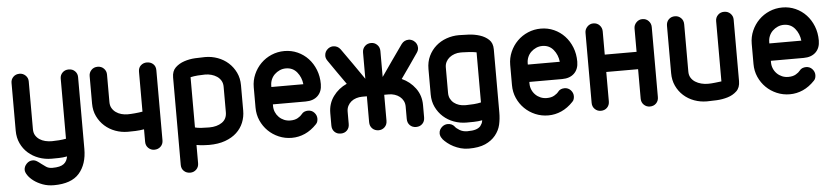

<svg xmlns="http://www.w3.org/2000/svg" viewBox="-44 -820 5441 1256"><g transform="rotate(-5 2676.5 -191.5)"><path d="M486 -36Q486 64 434 123.5Q382 183 267 183Q227 183 193.5 170.5Q160 158 136 140Q112 122 98.5 102Q85 82 85 67Q85 45 102 27Q119 9 142 9Q157 9 170.5 17.5Q184 26 196 36Q210 47 226.5 58Q243 69 267 69Q294 69 312.5 64.5Q331 60 342.5 51Q354 42 360 30Q366 18 369 3Q341 8 315 8.5Q289 9 267 9Q223 9 183.5 -5.5Q144 -20 114 -46.5Q84 -73 66.5 -110.5Q49 -148 49 -194V-508Q49 -531 65 -547Q81 -563 106 -563Q129 -563 145.5 -547Q162 -531 162 -508V-194Q162 -170 172 -153.5Q182 -137 198.5 -126Q215 -115 236 -110Q257 -105 279 -105Q300 -105 325.5 -107Q351 -109 372 -113V-508Q372 -531 388 -547Q404 -563 429 -563Q454 -563 470 -547Q486 -531 486 -508Z M1000 -48Q1000 -23 983.5 -7Q967 9 942 9Q919 9 902.5 -7Q886 -23 886 -48V-130Q857 -125 829.5 -124Q802 -123 780 -123Q737 -123 697.5 -137.5Q658 -152 628 -179Q598 -206 580 -243.5Q562 -281 562 -327V-508Q562 -531 578 -547.5Q594 -564 619 -564Q644 -564 660 -547.5Q676 -531 676 -508V-327Q676 -304 685.5 -287.5Q695 -271 711 -259.5Q727 -248 747 -242.5Q767 -237 788 -237Q808 -237 835.5 -239.5Q863 -242 886 -246V-508Q886 -534 902.5 -549Q919 -564 942 -564Q967 -564 983.5 -549Q1000 -534 1000 -508Z M1429 -362Q1429 -385 1419 -402Q1409 -419 1392.5 -430Q1376 -441 1356 -446.5Q1336 -452 1315 -452Q1293 -452 1267 -450Q1241 -448 1219 -443V-113Q1235 -108 1263 -106.5Q1291 -105 1312 -105Q1363 -105 1396 -127.5Q1429 -150 1429 -195ZM1543 -195Q1543 -154 1528 -117Q1513 -80 1483 -52Q1453 -24 1407.5 -7.5Q1362 9 1301 9Q1283 9 1262.5 7.5Q1242 6 1219 2V122Q1219 147 1202.5 163Q1186 179 1163 179Q1138 179 1121.5 163.5Q1105 148 1105 123V-451Q1105 -493 1129 -516Q1153 -539 1187.5 -550.5Q1222 -562 1259.5 -564Q1297 -566 1325 -566Q1368 -566 1407.5 -551.5Q1447 -537 1477 -510Q1507 -483 1525 -445.5Q1543 -408 1543 -362Z M1740 -333H1950Q1945 -379 1917.5 -412.5Q1890 -446 1845 -446Q1823 -446 1804 -437.5Q1785 -429 1770.5 -415Q1756 -401 1748 -382Q1740 -363 1740 -341ZM1965 -158Q1990 -158 2006 -140.5Q2022 -123 2022 -101Q2022 -93 2019.5 -83Q2017 -73 2009 -65Q1973 -27 1931.5 -8.5Q1890 10 1845 10Q1800 10 1760 -7Q1720 -24 1690 -53.5Q1660 -83 1642.5 -122.5Q1625 -162 1625 -208V-341Q1625 -386 1642.5 -426Q1660 -466 1690 -496Q1720 -526 1760 -543Q1800 -560 1845 -560Q1891 -560 1931 -542Q1971 -524 2000.5 -492.5Q2030 -461 2047 -418Q2064 -375 2064 -324Q2064 -275 2035 -247Q2006 -219 1955 -219H1740V-208Q1740 -187 1748 -168Q1756 -149 1770.5 -134.5Q1785 -120 1804 -112Q1823 -104 1845 -104Q1875 -104 1894.5 -115.5Q1914 -127 1922 -138Q1930 -149 1941.5 -153.5Q1953 -158 1965 -158Z M2471 -48Q2471 -22 2454.5 -6Q2438 10 2415 10Q2390 10 2373.5 -6Q2357 -22 2357 -48V-218H2326Q2306 -218 2287 -212Q2268 -206 2254 -194.5Q2240 -183 2231.5 -166.5Q2223 -150 2223 -129V-48Q2223 -22 2207 -6Q2191 10 2166 10Q2141 10 2125 -6Q2109 -22 2109 -48V-129Q2109 -192 2144 -239.5Q2179 -287 2233 -311L2176 -392L2120 -473Q2109 -489 2109 -505Q2109 -534 2133 -552Q2140 -557 2148.5 -560Q2157 -563 2165 -563Q2195 -563 2213 -539L2285 -437L2357 -333V-505Q2357 -530 2373.5 -546.5Q2390 -563 2415 -563Q2438 -563 2454.5 -546.5Q2471 -530 2471 -505V-335L2542 -437L2614 -539Q2632 -563 2662 -563Q2670 -563 2678.5 -560Q2687 -557 2694 -552Q2718 -534 2718 -505Q2718 -489 2707 -473L2651 -392L2594 -311Q2648 -287 2683 -239.5Q2718 -192 2718 -129V-48Q2718 -22 2702 -6Q2686 10 2661 10Q2636 10 2620 -6Q2604 -22 2604 -48V-129Q2604 -150 2595.5 -166.5Q2587 -183 2572.5 -194.5Q2558 -206 2539.5 -212Q2521 -218 2501 -218H2471Z M3097 -442Q3076 -446 3050.5 -448Q3025 -450 3004 -450H2992Q2972 -450 2953 -443.5Q2934 -437 2919.5 -425.5Q2905 -414 2896.5 -397.5Q2888 -381 2888 -361V-194Q2888 -172 2896.5 -155.5Q2905 -139 2919.5 -127.5Q2934 -116 2953 -110Q2972 -104 2992 -104H3002Q3024 -104 3049.5 -106Q3075 -108 3097 -113ZM3211 -37Q3211 5 3202.5 42.5Q3194 80 3168 112Q3142 144 3100 162.5Q3058 181 2992 181Q2964 181 2939 174Q2914 167 2892.5 156Q2871 145 2853.5 131Q2836 117 2824 103H2825Q2810 85 2810 66Q2810 52 2816 41Q2822 30 2832 22Q2848 9 2868 9Q2896 9 2912 29Q2919 40 2941 53.5Q2963 67 2992 67Q3027 67 3047.5 60.5Q3068 54 3079 41Q3085 33 3089 25Q3093 17 3095 4Q3068 9 3040.5 9.5Q3013 10 2992 10Q2949 10 2909.5 -4.5Q2870 -19 2840 -46Q2810 -73 2792 -110.5Q2774 -148 2774 -194V-361Q2774 -408 2792 -445.5Q2810 -483 2840 -509.5Q2870 -536 2909.5 -550Q2949 -564 2992 -564Q3019 -564 3056.5 -562Q3094 -560 3128.5 -549Q3163 -538 3187 -515.5Q3211 -493 3211 -452Z M3424 -333H3634Q3629 -379 3601.5 -412.5Q3574 -446 3529 -446Q3507 -446 3488 -437.5Q3469 -429 3454.5 -415Q3440 -401 3432 -382Q3424 -363 3424 -341ZM3649 -158Q3674 -158 3690 -140.5Q3706 -123 3706 -101Q3706 -93 3703.5 -83Q3701 -73 3693 -65Q3657 -27 3615.5 -8.5Q3574 10 3529 10Q3484 10 3444 -7Q3404 -24 3374 -53.5Q3344 -83 3326.5 -122.5Q3309 -162 3309 -208V-341Q3309 -386 3326.5 -426Q3344 -466 3374 -496Q3404 -526 3444 -543Q3484 -560 3529 -560Q3575 -560 3615 -542Q3655 -524 3684.5 -492.5Q3714 -461 3731 -418Q3748 -375 3748 -324Q3748 -275 3719 -247Q3690 -219 3639 -219H3424V-208Q3424 -187 3432 -168Q3440 -149 3454.5 -134.5Q3469 -120 3488 -112Q3507 -104 3529 -104Q3559 -104 3578.5 -115.5Q3598 -127 3606 -138Q3614 -149 3625.5 -153.5Q3637 -158 3649 -158Z M3818 -507Q3818 -530 3834.5 -547Q3851 -564 3874 -564Q3899 -564 3915 -547Q3931 -530 3931 -507V-354H4140V-507Q4140 -530 4156.5 -547Q4173 -564 4196 -564Q4221 -564 4237 -547Q4253 -530 4253 -507V-47Q4253 -22 4237 -6Q4221 10 4196 10Q4173 10 4156.5 -6Q4140 -22 4140 -47V-240H3931V-47Q3931 -22 3915 -6Q3899 10 3874 10Q3851 10 3834.5 -6Q3818 -22 3818 -47Z M4676 -509Q4676 -532 4692 -548.5Q4708 -565 4733 -565Q4758 -565 4774.5 -548.5Q4791 -532 4791 -509V-105Q4791 -62 4766.5 -39Q4742 -16 4707.5 -5.5Q4673 5 4635.5 7Q4598 9 4571 9Q4527 9 4487.5 -5.5Q4448 -20 4418 -47Q4388 -74 4370.5 -111.5Q4353 -149 4353 -195V-506Q4353 -532 4369 -548Q4385 -564 4410 -564Q4433 -564 4449.5 -548Q4466 -532 4466 -506V-195Q4466 -172 4476.5 -155Q4487 -138 4504.5 -127Q4522 -116 4543.5 -110.5Q4565 -105 4587 -105Q4609 -105 4634 -108L4676 -113Z M5010 -333H5220Q5215 -379 5187.5 -412.5Q5160 -446 5115 -446Q5093 -446 5074 -437.5Q5055 -429 5040.5 -415Q5026 -401 5018 -382Q5010 -363 5010 -341ZM5235 -158Q5260 -158 5276 -140.5Q5292 -123 5292 -101Q5292 -93 5289.5 -83Q5287 -73 5279 -65Q5243 -27 5201.5 -8.5Q5160 10 5115 10Q5070 10 5030 -7Q4990 -24 4960 -53.5Q4930 -83 4912.5 -122.5Q4895 -162 4895 -208V-341Q4895 -386 4912.5 -426Q4930 -466 4960 -496Q4990 -526 5030 -543Q5070 -560 5115 -560Q5161 -560 5201 -542Q5241 -524 5270.5 -492.5Q5300 -461 5317 -418Q5334 -375 5334 -324Q5334 -275 5305 -247Q5276 -219 5225 -219H5010V-208Q5010 -187 5018 -168Q5026 -149 5040.5 -134.5Q5055 -120 5074 -112Q5093 -104 5115 -104Q5145 -104 5164.5 -115.5Q5184 -127 5192 -138Q5200 -149 5211.5 -153.5Q5223 -158 5235 -158Z"/></g></svg>

Font: VDS
Style: Bold
Weight: 700
Designer: artmaker
Foundry: artmaker
Version: Version 1.000 2009 initial release